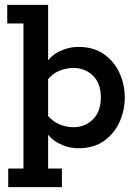

<svg xmlns="http://www.w3.org/2000/svg" viewBox="-20 -603 570 794"><path d="M14 171V94H77V-506H10V-583H179V-332H165Q185 -370 223.5 -389.5Q262 -409 304 -409Q368 -409 410.5 -378.5Q453 -348 474.5 -300.5Q496 -253 496 -200Q496 -147 474.5 -99Q453 -51 410.5 -20.5Q368 10 304 10Q262 10 223.5 -10Q185 -30 165 -67H179V94H236V171ZM284 -77Q331 -77 364 -109Q397 -141 397 -200Q397 -259 364 -290.5Q331 -322 284 -322Q254 -322 225.5 -310.5Q197 -299 174 -270L179 -308V-87L174 -129Q197 -101 225.5 -89Q254 -77 284 -77Z"/></svg>

Font: Rokkitt SemiBold SemiBold
Style: Regular
Weight: 600
Version: Version 3.103